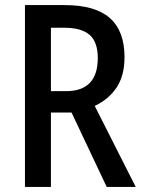

<svg xmlns="http://www.w3.org/2000/svg" viewBox="-20 -734 563 754"><path d="M234 -714Q354 -714 411.5 -663Q469 -612 469 -510Q469 -437 438 -390.5Q407 -344 352 -318L513 0H399L261 -292H180V0H78V-714ZM233 -625H180V-376H239Q364 -376 364 -506Q364 -569 332 -597Q300 -625 233 -625Z"/></svg>

Font: Noto Sans Condensed Medium
Style: Regular
Weight: 500
Width: 3
Designer: Monotype Design Team
Foundry: Monotype Imaging Inc.
Version: Version 2.013; ttfautohint (v1.8.4.7-5d5b)